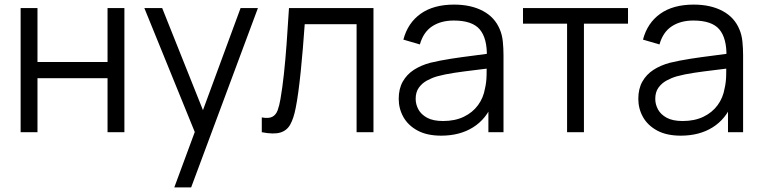

<svg xmlns="http://www.w3.org/2000/svg" viewBox="-20 -575 3312 835"><path d="M69.7 0V-540H143V-305.3H447.7V-540H521V0H447.7V-235H143V0Z M738 240 842.7 -43.3 844 40.7 607.7 -540H685.3L879.3 -54.3H847.3L1026.3 -540H1101.7L811.3 240Z M1118.5 0V-64.3Q1148.7 -58.8 1164.3 -67.1Q1180 -75.3 1187.4 -95.2Q1194.8 -115.2 1199.8 -144.7Q1208.2 -193.3 1214.6 -252.3Q1221 -311.3 1226.3 -382.8Q1231.7 -454.2 1236.8 -540H1604.2V0H1530.8V-469.7H1305.2Q1301.5 -416.7 1297.1 -364.2Q1292.7 -311.7 1287.8 -263.4Q1282.8 -215.2 1277.3 -174.6Q1271.8 -134 1265.8 -104.7Q1257.2 -60.2 1242.3 -33.5Q1227.5 -6.8 1198.5 1.6Q1169.5 10 1118.5 0Z M1898.7 15Q1837.3 15 1796.2 -7.1Q1755.2 -29.2 1734.6 -65.6Q1714 -102 1714 -145Q1714 -189.2 1731.7 -220.3Q1749.3 -251.5 1780.2 -271.4Q1811.2 -291.3 1851.3 -302Q1892.7 -312 1942.3 -319.7Q1992 -327.3 2039.8 -333.2Q2087.7 -339.2 2123.7 -344.3L2097.3 -328.7Q2099 -408.3 2066.5 -447Q2034 -485.7 1953.3 -485.7Q1898 -485.7 1859.7 -460.7Q1821.3 -435.7 1806 -381.7L1734.3 -402.7Q1753.2 -475 1809.2 -515Q1865.2 -555 1954.7 -555Q2028.5 -555 2080.3 -527.3Q2132.2 -499.7 2153.7 -447Q2163.7 -423.7 2166.7 -394.7Q2169.7 -365.7 2169.7 -335.3V0H2104V-135.7L2123 -127.3Q2095.5 -57.8 2037.6 -21.4Q1979.7 15 1898.7 15ZM1907 -48.7Q1958.5 -48.7 1996.9 -67.1Q2035.3 -85.5 2058.9 -117.7Q2082.5 -149.8 2089.3 -190.7Q2095.5 -216.7 2096.1 -247.8Q2096.7 -278.8 2096.7 -294.7L2124.7 -280Q2086.8 -275 2043.2 -269.9Q1999.5 -264.8 1957.2 -258.5Q1914.8 -252.2 1881 -243Q1858 -236.3 1836.6 -224.6Q1815.2 -212.8 1801.4 -193.5Q1787.7 -174.2 1787.7 -145Q1787.7 -121.5 1799.4 -99.4Q1811.2 -77.3 1837.3 -63Q1863.5 -48.7 1907 -48.7Z M2446.2 0V-472H2254.5V-540H2711.2V-472H2519.5V0Z M2940.7 15Q2879.3 15 2838.2 -7.1Q2797.2 -29.2 2776.6 -65.6Q2756 -102 2756 -145Q2756 -189.2 2773.7 -220.3Q2791.3 -251.5 2822.2 -271.4Q2853.2 -291.3 2893.3 -302Q2934.7 -312 2984.3 -319.7Q3034 -327.3 3081.8 -333.2Q3129.7 -339.2 3165.7 -344.3L3139.3 -328.7Q3141 -408.3 3108.5 -447Q3076 -485.7 2995.3 -485.7Q2940 -485.7 2901.7 -460.7Q2863.3 -435.7 2848 -381.7L2776.3 -402.7Q2795.2 -475 2851.2 -515Q2907.2 -555 2996.7 -555Q3070.5 -555 3122.3 -527.3Q3174.2 -499.7 3195.7 -447Q3205.7 -423.7 3208.7 -394.7Q3211.7 -365.7 3211.7 -335.3V0H3146V-135.7L3165 -127.3Q3137.5 -57.8 3079.6 -21.4Q3021.7 15 2940.7 15ZM2949 -48.7Q3000.5 -48.7 3038.9 -67.1Q3077.3 -85.5 3100.9 -117.7Q3124.5 -149.8 3131.3 -190.7Q3137.5 -216.7 3138.1 -247.8Q3138.7 -278.8 3138.7 -294.7L3166.7 -280Q3128.8 -275 3085.2 -269.9Q3041.5 -264.8 2999.2 -258.5Q2956.8 -252.2 2923 -243Q2900 -236.3 2878.6 -224.6Q2857.2 -212.8 2843.4 -193.5Q2829.7 -174.2 2829.7 -145Q2829.7 -121.5 2841.4 -99.4Q2853.2 -77.3 2879.3 -63Q2905.5 -48.7 2949 -48.7Z"/></svg>

Font: Manrope ExtraLight
Style: Regular
Weight: 200
Designer: Mikhail Sharanda
Foundry: Mikhail Sharanda
Version: Version 4.505